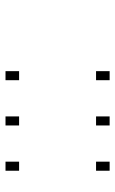

<svg xmlns="http://www.w3.org/2000/svg" viewBox="122 -629 423 707"><g transform="rotate(-90 333.5 -275.5)"><path d="M425 -133.3V-83.3H391.7V-133.3ZM258.3 -133.3V-83.3H225V-133.3ZM91.7 -133.3V-83.3H58.3V-133.3ZM425 -466.7V-416.7H391.7V-466.7ZM258.3 -466.7V-416.7H225V-466.7ZM91.7 -466.7V-416.7H58.3V-466.7Z"/></g></svg>

Font: 0xA000-Boxes
Style: Boxes
Weight: 400
Version: Version 0.1